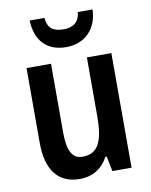

<svg xmlns="http://www.w3.org/2000/svg" viewBox="-86 -823 704 896"><g transform="rotate(-10 266.0 -374.5)"><path d="M415 -759H345C340 -708 308 -691 266 -691C219 -691 191 -708 187 -759H117C120 -661 175 -607 264 -607C352 -607 412 -666 415 -759ZM466 -543H350V-267C350 -152 328 -90 250 -90C201 -90 180 -132 180 -217V-543H64V-189C64 -61 116 10 220 10C278 10 326 -17 354 -71H361L375 0H466Z"/></g></svg>

Font: Noto Sans Armenian Condensed SemiBold
Style: Regular
Weight: 600
Width: 3
Designer: Monotype Design Team
Foundry: Monotype Imaging Inc.
Version: Version 2.008